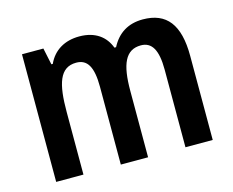

<svg xmlns="http://www.w3.org/2000/svg" viewBox="-83 -671 959 789"><g transform="rotate(-15 397.0 -276.5)"><path d="M581 -553C519 -553 474 -525 446 -471H439C421 -520 379 -553 311 -553C249 -553 201 -525 177 -472H171L156 -543H65V0H181V-267C181 -385 200 -452 271 -452C318 -452 340 -416 340 -331V0H456V-283C456 -395 480 -452 546 -452C592 -452 615 -415 615 -330V0H731V-358C731 -491 682 -553 581 -553Z"/></g></svg>

Font: Noto Sans Lao Condensed SemiBold
Style: Regular
Weight: 600
Width: 3
Designer: Monotype Design Team
Foundry: Monotype Imaging Inc.
Version: Version 2.003